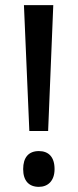

<svg xmlns="http://www.w3.org/2000/svg" viewBox="-20 -807 302 746"><path d="M167 -298 187 -787H73L94 -298ZM70 -150C70 -105 92 -81 131 -81C166 -81 192 -104 192 -150C192 -198 168 -220 131 -220C91 -220 70 -195 70 -150Z"/></svg>

Font: Noto Sans Kannada UI ExtraCondensed Medium
Style: Regular
Weight: 500
Width: 2
Designer: Jelle Bosma - Monotype Design Team
Foundry: Monotype Imaging Inc.
Version: Version 2.005